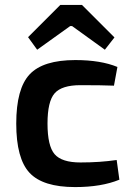

<svg xmlns="http://www.w3.org/2000/svg" viewBox="-20 -748 538 780"><path d="M313 -728 445 -596 406 -546 273 -642H265L131 -546L94 -597L225 -728ZM286 -504Q389 -504 457 -476L443 -400Q394 -402 307 -402Q231 -402 202 -369Q173 -336 173 -246Q173 -155 202 -121.5Q231 -88 307 -88Q386 -88 454 -98L465 -18Q392 12 285 12Q154 12 100 -46Q46 -104 46 -246Q46 -388 100.5 -446Q155 -504 286 -504Z"/></svg>

Font: Exo 2 Semi Bold
Style: Regular
Weight: 600
Designer: Natanael Gama
Version: Version 1.001;PS 001.001;hotconv 1.0.88;makeotf.lib2.5.64775